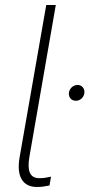

<svg xmlns="http://www.w3.org/2000/svg" viewBox="-20 -740 356 764"><path d="M127 4C146 4 157 2 177 -2L183 -37C165 -33 153 -31 137 -31C97 -31 88 -62 97 -116L202 -720H164L58 -114C44 -33 74 4 127 4ZM282 -339C300 -339 316 -354 316 -374C316 -389 305 -402 289 -402C270 -402 254 -386 254 -367C254 -351 265 -339 282 -339Z"/></svg>

Font: Fixel Display ExtraLight
Style: Italic
Weight: 200
Italic angle: -10°
Designer: AlfaBravo + MacPaw
Foundry: Kyrylo Tkachov, Marchela Mozhyna, Serhii Makarenko, Maria Weinstein, Zakhar Kryvoshyya
Version: Version 1.210;Glyphs 3.2 (3217)